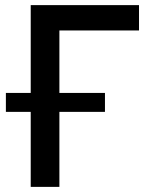

<svg xmlns="http://www.w3.org/2000/svg" viewBox="-20 -730 588 750"><path d="M523 -611H212V-367H390V-293H212V0H100V-293H3V-367H100V-710H523Z"/></svg>

Font: Raleway-v4020 SemiBold
Style: Regular
Weight: 600
Designer: Matt McInerney, Pablo Impallari, Rodrigo Fuenzalida
Foundry: Matt McInerney, Pablo Impallari, Rodrigo Fuenzalida
Version: Version 4.020;PS 004.020;hotconv 1.0.88;makeotf.lib2.5.64775